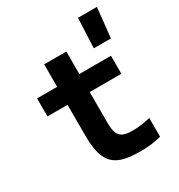

<svg xmlns="http://www.w3.org/2000/svg" viewBox="-192 -939 1005 1080"><g transform="rotate(-30 310.0 -399.0)"><path d="M408 15C458.5 15 503.5 8.5 540.5 -1.5V-123C501 -114 463 -108 427.5 -108C351.5 -108 323.5 -127.5 323.5 -217.5V-417H529V-534H323.5V-680H179.5V-534H49V-417H179.5V-218C179.5 -28 243.5 15 408 15ZM466.5 -618.5H577.5L598 -811.5H475Z"/></g></svg>

Font: Monaspace Neon
Style: Bold
Weight: 700
Designer: Riley Cran & the Lettermatic Team
Foundry: Lettermatic
Version: Version 1.200 (Monaspace Neon)